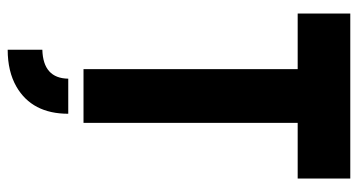

<svg xmlns="http://www.w3.org/2000/svg" viewBox="-233 -491 918 492"><g transform="rotate(90 226.0 -245.0)"><path d="M107.4 194.3V105.5Q180.7 103.5 181.6 39.1H271.5Q271.5 131.8 202.1 171.9Q163.1 194.3 107.4 194.3ZM14.6 -548.8V-683.6H437.5V-548.8H294.9V0H157.2V-548.8Z"/></g></svg>

Font: Post No Bills Colombo
Style: ExtraBold
Weight: 900
Designer: Kosala Senevirathne, Siva Puranthara, Lasantha Premarathna, Tharique Azeez
Foundry: Mooniak
Version: Version 1.220 ; ttfautohint (v1.5)